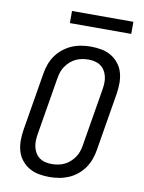

<svg xmlns="http://www.w3.org/2000/svg" viewBox="-99 -987 798 1063"><g transform="rotate(10 300.0 -455.5)"><path d="M254 8Q223 8 193.5 2.5Q164 -3 139.5 -17.5Q115 -32 97 -54.5Q79 -77 71 -105Q63 -133 63 -163.5Q63 -194 68 -225L122 -550Q126 -576 135.5 -602.5Q145 -629 161 -652Q177 -675 200 -693.5Q223 -712 248.5 -723Q274 -734 301.5 -738.5Q329 -743 355 -743Q386 -743 415.5 -737.5Q445 -732 469.5 -717.5Q494 -703 512 -680.5Q530 -658 538 -630Q546 -602 546 -571.5Q546 -541 541 -510L487 -185Q483 -159 473.5 -132.5Q464 -106 448 -83Q432 -60 409.5 -41.5Q387 -23 361 -12Q335 -1 307.5 3.5Q280 8 254 8ZM254 -65Q272 -65 290.5 -68.5Q309 -72 325.5 -80Q342 -88 356 -100.5Q370 -113 381 -129Q392 -145 397.5 -162Q403 -179 406 -197L460 -522Q463 -541 463.5 -559.5Q464 -578 459.5 -595.5Q455 -613 446 -627.5Q437 -642 422.5 -652Q408 -662 390.5 -666Q373 -670 355 -670Q337 -670 318.5 -666.5Q300 -663 283.5 -655Q267 -647 253 -634.5Q239 -622 228 -606Q217 -590 211.5 -573Q206 -556 203 -538L149 -213Q146 -194 145.5 -175.5Q145 -157 149.5 -139.5Q154 -122 163 -107.5Q172 -93 186.5 -83Q201 -73 218.5 -69Q236 -65 254 -65ZM218 -851V-919H563V-851Z"/></g></svg>

Font: Iosevka Etoile
Style: Italic
Weight: 400
Italic angle: -9°
Designer: Belleve Invis
Foundry: Belleve Invis
Version: Version 22.1.2; ttfautohint (v1.8.4)